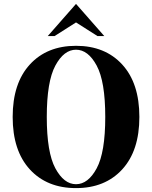

<svg xmlns="http://www.w3.org/2000/svg" viewBox="-20 -950 780 985"><path d="M476 -86.5Q520 -168 520 -350Q520 -532 476 -613.5Q432 -695 370 -695Q308 -695 264 -613.5Q220 -532 220 -350Q220 -168 264 -86.5Q308 -5 370 -5Q432 -5 476 -86.5ZM607 -619Q695 -523 695 -350Q695 -177 607 -81Q519 15 370 15Q221 15 133 -81Q45 -177 45 -350Q45 -523 133 -619Q221 -715 370 -715Q519 -715 607 -619ZM225 -765 370 -930 515 -765H480L370 -835L260 -765Z"/></svg>

Font: Yeseva One
Style: Regular
Weight: 400
Designer: Jovanny Lemonad
Foundry: Jovanny Lemonad
Version: Version 2.000